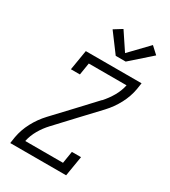

<svg xmlns="http://www.w3.org/2000/svg" viewBox="-232 -1090 1063 1202"><g transform="rotate(30 300.0 -489.0)"><path d="M328 -348 316 -358 281 -387 404 -519Q404 -519 404.5 -519Q405 -519 405 -519L406 -520Q437 -554 460 -594Q483 -634 492 -677H219L205 -590H140L164 -735H567L560 -689Q550 -632 521.5 -578Q493 -524 451 -479ZM42 0 49 -46Q59 -103 87.5 -157Q116 -211 158 -256L281 -387L328 -348L205 -216Q205 -216 204.5 -216Q204 -216 204 -216V-215Q172 -181 149 -141Q126 -101 117 -58H390L404 -145H470L446 0ZM341 -803 241 -937 299 -973 383 -847 509 -978 559 -932 413 -803Z"/></g></svg>

Font: Iosevka Curly Slab LtExObl
Style: Regular
Weight: 300
Width: 7
Italic angle: -9°
Monospace: yes
Designer: Belleve Invis
Foundry: Belleve Invis
Version: Version 11.1.0; ttfautohint (v1.8.3)